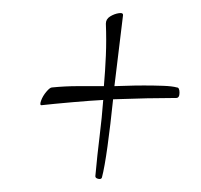

<svg xmlns="http://www.w3.org/2000/svg" viewBox="-20 -320 306 292"><path d="M135 -50Q134 -47 129.5 -48Q125 -49 125 -52Q128 -85 131.5 -113Q135 -141 137 -168Q118 -167 89.5 -164.5Q61 -162 43 -160Q40 -160 42.5 -167Q45 -174 50.5 -180.5Q56 -187 59 -187Q79 -189 98.5 -189Q118 -189 138 -189Q140 -212 141 -235.5Q142 -259 141 -284Q141 -291 147.5 -295Q154 -299 161 -300Q168 -301 167 -296L154 -189Q159 -189 171.5 -189.5Q184 -190 199 -190Q214 -190 228 -189.5Q242 -189 249 -187Q253 -187 253 -179Q253 -171 248 -171Q228 -171 203.5 -170.5Q179 -170 152 -169Q148 -130 143.5 -97.5Q139 -65 135 -50Z"/></svg>

Font: Waterfall
Style: Regular
Weight: 400
Designer: Robert E. Leuschke
Foundry: Robert E. Leuschke
Version: Version 1.010; ttfautohint (v1.8.3)